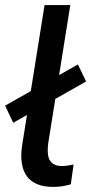

<svg xmlns="http://www.w3.org/2000/svg" viewBox="-30 -725 358 754"><path d="M179 9Q106 9 75.5 -33Q45 -75 57 -155L145 -705H246L159 -160Q156 -134 159 -114.5Q162 -95 175.5 -84Q189 -73 213 -73Q225 -73 237.5 -75Q250 -77 259 -79L248 -1Q230 4 213.5 6.5Q197 9 179 9ZM22 -243 -10 -310 276 -472 308 -405Z"/></svg>

Font: Nunito Sans 10pt SemiCondensed SemiBold
Style: Italic
Weight: 600
Width: 4
Italic angle: -9°
Designer: Vernon Adams
Foundry: Vernon Adams
Version: Version 3.101;gftools[0.9.27]